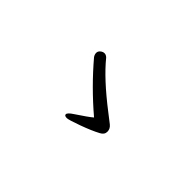

<svg xmlns="http://www.w3.org/2000/svg" viewBox="-21 -867 1042 1042"><g transform="rotate(45 500.0 -346.0)"><path d="M473 -149Q454 -149 454 -160Q454 -172 485 -192Q553 -237 575 -256Q448 -364 343 -488Q335 -500 335 -512Q335 -525 346 -534Q357 -543 369 -543Q381 -543 392 -532Q464 -443 608 -332Q642 -306 661.5 -290.5Q681 -275 681 -253Q681 -230 657 -218Q616 -196 551 -172.5Q486 -149 473 -149Z"/></g></svg>

Font: ToneOZ-Pinyin-WenKai-Medium
Style: Medium
Weight: 700
Designer: Fontworks Inc.
Foundry: ToneOZ
Version: Version 0.240331